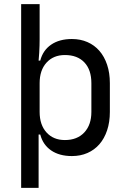

<svg xmlns="http://www.w3.org/2000/svg" viewBox="-20 -750 640 935"><path d="M173 -730V-560Q173 -546 172.5 -527.5Q172 -509 171 -493Q169 -474 168 -455H176Q189 -505 229 -532.5Q269 -560 330 -560Q372 -560 406 -545Q440 -530 464 -502.5Q488 -475 501.5 -435Q515 -395 515 -345V-205Q515 -155 501.5 -115Q488 -75 464 -47.5Q440 -20 406 -5Q372 10 330 10Q269 10 229 -17.5Q189 -45 176 -95H168V165H83V-730ZM296 -482Q240 -482 206.5 -445Q173 -408 173 -345V-205Q173 -142 206.5 -105Q240 -68 296 -68Q356 -68 390.5 -105Q425 -142 425 -205V-345Q425 -410 391 -446Q357 -482 296 -482Z"/></svg>

Font: JetBrainsMono NF
Style: Regular
Weight: 400
Monospace: yes
Designer: Philipp Nurullin, Konstantin Bulenkov
Foundry: JetBrains
Version: Version 1.0.2; ttfautohint (v1.8.3)